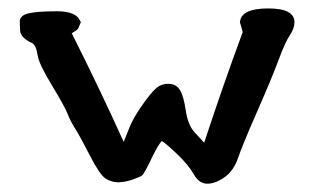

<svg xmlns="http://www.w3.org/2000/svg" viewBox="-20 -444 754 460"><path d="M561.5 -367.2Q555.7 -389.2 554.7 -390.6L555.2 -393.6Q560.1 -423.8 622.8 -423.8Q685.5 -423.8 685.5 -390.6Q685.5 -376 674.3 -359.4Q663.1 -342.8 647 -299.3Q630.9 -255.9 595.7 -175.8Q560.5 -95.7 550.3 -65.4Q540 -35.2 518.1 -19.5Q496.1 -3.9 476.6 -3.9Q457 -3.9 444.3 -26.4Q431.6 -48.8 405 -74.2Q378.4 -99.6 367.7 -106.4Q358.9 -96.7 346.2 -70.8Q325.7 -28.3 321.3 -24.4Q316.9 -20.5 299.1 -14.2Q281.2 -7.8 264.6 -7.3H263.2Q262.2 -7.3 261.7 -7.3Q246.1 -7.8 232.4 -16.6Q218.3 -26.4 194.6 -72.8Q170.9 -119.1 160.2 -135.7Q149.4 -152.3 142.1 -170.9Q134.8 -189.5 104 -240.2Q73.2 -291 70.3 -311Q66.4 -336.9 56.6 -340.8Q29.3 -354 28.3 -369.9Q27.3 -385.7 27.3 -392.1Q27.3 -407.2 48.8 -412.1Q70.3 -417 116.5 -417Q162.6 -417 171.9 -394L173.8 -391.1L167 -375Q160.6 -369.1 151.9 -364.3Q217.3 -234.4 276.4 -104Q280.8 -114.7 289.8 -137.7Q298.8 -160.6 319.8 -190.7Q340.8 -220.7 353.3 -231.9Q365.7 -243.2 383.5 -243.2Q401.4 -243.2 410.6 -229Q419.9 -214.8 425 -179.7Q430.2 -144.5 445.8 -127.4Q461.4 -110.4 469.2 -102.1Q513.2 -236.3 561.5 -367.2Z"/></svg>

Font: Drukaatie burti
Style: Demi
Weight: 600
Version: Version 0.14